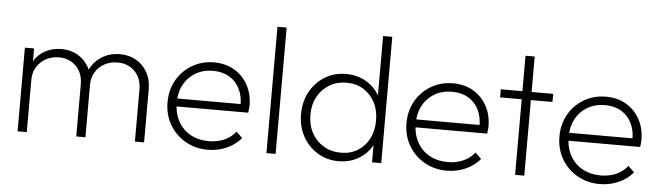

<svg xmlns="http://www.w3.org/2000/svg" viewBox="-46 -877 3653 1063"><g transform="rotate(5 1780.5 -346.0)"><path d="M75 0V-465H126V0ZM401 0V-289Q401 -352 363.5 -390Q326 -428 268 -428Q229 -428 197 -411Q165 -394 145.5 -363Q126 -332 126 -291L100 -297Q100 -351 123.5 -391Q147 -431 187.5 -453Q228 -475 278 -475Q328 -475 367 -453Q406 -431 429 -391Q452 -351 452 -297V0ZM727 0V-289Q727 -352 689.5 -390Q652 -428 594 -428Q555 -428 522.5 -411Q490 -394 471 -363Q452 -332 452 -291L421 -297Q422 -352 446.5 -391.5Q471 -431 512 -453Q553 -475 603 -475Q653 -475 692 -453Q731 -431 754.5 -390.5Q778 -350 778 -296V0Z M1132 10Q1063 10 1007.5 -22Q952 -54 920 -109Q888 -164 888 -233Q888 -302 919 -356.5Q950 -411 1004.5 -443Q1059 -475 1126 -475Q1190 -475 1238.5 -446.5Q1287 -418 1314.5 -368Q1342 -318 1342 -253Q1342 -247 1341 -237.5Q1340 -228 1338 -214H924V-258H1309L1292 -244Q1294 -299 1274 -340.5Q1254 -382 1216 -405Q1178 -428 1125 -428Q1070 -428 1028 -403.5Q986 -379 962.5 -336Q939 -293 939 -236Q939 -176 963.5 -131.5Q988 -87 1032 -62.5Q1076 -38 1135 -38Q1180 -38 1218.5 -54.5Q1257 -71 1283 -104L1317 -71Q1285 -33 1236.5 -11.5Q1188 10 1132 10Z M1458 0V-702H1509V0Z M1860 10Q1794 10 1742 -22Q1690 -54 1660 -108.5Q1630 -163 1630 -232Q1630 -301 1660 -356Q1690 -411 1742 -443Q1794 -475 1860 -475Q1911 -475 1954.5 -455Q1998 -435 2028 -397.5Q2058 -360 2066 -309V-157Q2057 -107 2028 -69.5Q1999 -32 1955.5 -11Q1912 10 1860 10ZM1869 -38Q1922 -38 1962 -63Q2002 -88 2024.5 -131.5Q2047 -175 2047 -232Q2047 -290 2024 -333.5Q2001 -377 1960.5 -402Q1920 -427 1866 -427Q1813 -427 1771.5 -402Q1730 -377 1706 -333.5Q1682 -290 1682 -233Q1682 -176 1706 -132Q1730 -88 1772 -63Q1814 -38 1869 -38ZM2096 0H2045V-125L2057 -239L2045 -352V-702H2096Z M2460 10Q2391 10 2335.5 -22Q2280 -54 2248 -109Q2216 -164 2216 -233Q2216 -302 2247 -356.5Q2278 -411 2332.5 -443Q2387 -475 2454 -475Q2518 -475 2566.5 -446.5Q2615 -418 2642.5 -368Q2670 -318 2670 -253Q2670 -247 2669 -237.5Q2668 -228 2666 -214H2252V-258H2637L2620 -244Q2622 -299 2602 -340.5Q2582 -382 2544 -405Q2506 -428 2453 -428Q2398 -428 2356 -403.5Q2314 -379 2290.5 -336Q2267 -293 2267 -236Q2267 -176 2291.5 -131.5Q2316 -87 2360 -62.5Q2404 -38 2463 -38Q2508 -38 2546.5 -54.5Q2585 -71 2611 -104L2645 -71Q2613 -33 2564.5 -11.5Q2516 10 2460 10Z M2840 0V-662H2891V0ZM2720 -420V-465H3011V-420Z M3310 10Q3241 10 3185.5 -22Q3130 -54 3098 -109Q3066 -164 3066 -233Q3066 -302 3097 -356.5Q3128 -411 3182.5 -443Q3237 -475 3304 -475Q3368 -475 3416.5 -446.5Q3465 -418 3492.5 -368Q3520 -318 3520 -253Q3520 -247 3519 -237.5Q3518 -228 3516 -214H3102V-258H3487L3470 -244Q3472 -299 3452 -340.5Q3432 -382 3394 -405Q3356 -428 3303 -428Q3248 -428 3206 -403.5Q3164 -379 3140.5 -336Q3117 -293 3117 -236Q3117 -176 3141.5 -131.5Q3166 -87 3210 -62.5Q3254 -38 3313 -38Q3358 -38 3396.5 -54.5Q3435 -71 3461 -104L3495 -71Q3463 -33 3414.5 -11.5Q3366 10 3310 10Z"/></g></svg>

Font: Outfit Thin ExtraLight
Style: Regular
Weight: 250
Version: Version 1.100;gftools[0.9.27]